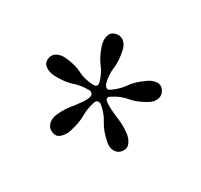

<svg xmlns="http://www.w3.org/2000/svg" viewBox="-88 -760 608 581"><g transform="rotate(-30 216.0 -470.0)"><path d="M295 -599Q308 -613 323 -617Q338 -621 349 -610Q361 -598 359 -583.5Q357 -569 343 -556Q318 -533 293.5 -523Q269 -513 249 -493Q249 -493 246 -488Q243 -483 244 -479Q245 -473 253 -470Q279 -458 302.5 -456.5Q326 -455 358 -440Q375 -433 384 -420Q393 -407 386 -393Q379 -378 364 -375Q349 -372 333 -381Q302 -398 285.5 -418Q269 -438 244 -451Q244 -451 239 -453.5Q234 -456 230 -454Q226 -452 225.5 -448.5Q225 -445 224 -441Q223 -428 224 -416.5Q225 -405 226 -394Q228 -381 229 -366.5Q230 -352 228 -333Q226 -315 216.5 -302.5Q207 -290 191 -292Q175 -294 167.5 -307.5Q160 -321 164 -339Q171 -374 185 -396Q199 -418 204 -446Q204 -446 204 -451Q204 -456 201 -459Q197 -464 188 -462Q161 -456 141 -444Q121 -432 86 -424Q69 -420 53 -425Q37 -430 35 -446Q32 -462 43 -473.5Q54 -485 72 -487Q90 -489 105.5 -488Q121 -487 134 -484Q147 -483 159 -481.5Q171 -480 185 -482Q185 -482 190 -484Q195 -486 196 -490Q199 -496 194 -504Q180 -528 162 -543.5Q144 -559 127 -590Q118 -606 118.5 -622Q119 -638 132 -645Q147 -653 160.5 -646Q174 -639 182 -622Q197 -590 198 -564.5Q199 -539 212 -513Q212 -513 215 -508Q218 -503 222 -502Q228 -501 235 -508Q254 -528 263 -550.5Q272 -573 295 -599Z"/></g></svg>

Font: Amiri
Style: Italic
Weight: 400
Italic angle: 10°
Designer: Khaled Hosny
Version: Version 0.113